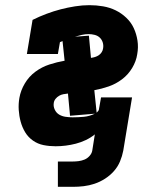

<svg xmlns="http://www.w3.org/2000/svg" viewBox="-20 -558 640 743"><path d="M204 165V67H262Q273 67 284.5 65.5Q296 64 307 59.5Q318 55 326.5 45.5Q335 36 337 25L347 -38Q331 -25 312 -16Q293 -7 273.5 -2Q254 3 234.5 5.5Q215 8 195 8Q171 8 148.5 3.5Q126 -1 107.5 -14Q89 -27 77.5 -46Q66 -65 60 -87Q54 -109 52.5 -132.5Q51 -156 55 -179Q60 -208 76 -235Q92 -262 117 -280.5Q142 -299 171.5 -308.5Q201 -318 230 -323L222 -399Q220 -398 217.5 -397Q215 -396 212 -395L204 -349H84L106 -481Q132 -494 160 -504.5Q188 -515 215 -522Q242 -529 270.5 -533.5Q299 -538 326 -538Q353 -538 379 -533.5Q405 -529 427.5 -518Q450 -507 468.5 -489.5Q487 -472 497.5 -449.5Q508 -427 512 -401Q516 -375 511 -348Q507 -321 491.5 -295Q476 -269 452 -251Q428 -233 400.5 -223.5Q373 -214 345 -209L354 -122Q357 -125 360 -128.5Q363 -132 363 -136L371 -181H491L457 25Q453 46 444.5 66.5Q436 87 421 104Q406 121 386.5 133.5Q367 146 346 153Q325 160 304 162.5Q283 165 262 165ZM332 -334Q340 -335 348 -337.5Q356 -340 362.5 -344.5Q369 -349 373.5 -356Q378 -363 379 -371Q381 -383 377.5 -394Q374 -405 366 -412.5Q358 -420 346.5 -423Q335 -426 323 -426Q310 -426 296.5 -423Q283 -420 270 -416L324 -420ZM261 -104Q283 -104 304.5 -106Q326 -108 347 -118L251 -110L243 -196Q234 -195 225.5 -193.5Q217 -192 209 -187.5Q201 -183 195 -175.5Q189 -168 188 -159Q186 -146 192 -133.5Q198 -121 209 -114.5Q220 -108 233.5 -106Q247 -104 261 -104Z"/></svg>

Font: Iosevka Curly Slab HvEx
Style: Italic
Weight: 900
Width: 7
Italic angle: -9°
Monospace: yes
Designer: Belleve Invis
Foundry: Belleve Invis
Version: Version 11.1.0; ttfautohint (v1.8.3)